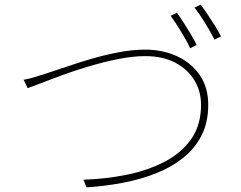

<svg xmlns="http://www.w3.org/2000/svg" viewBox="-20 -820 1040 828"><path d="M82 -476Q109 -481 129.5 -487.5Q150 -494 179 -503Q214 -514 264.5 -531.5Q315 -549 373 -566Q431 -583 491.5 -594.5Q552 -606 606 -606Q682 -606 743.5 -577.5Q805 -549 841.5 -496Q878 -443 878 -368Q878 -292 849 -235.5Q820 -179 769 -138.5Q718 -98 651.5 -72Q585 -46 508.5 -31.5Q432 -17 353 -12L340 -45Q435 -48 525 -66Q615 -84 688 -121.5Q761 -159 804 -219.5Q847 -280 847 -368Q847 -426 818.5 -473.5Q790 -521 736 -549.5Q682 -578 607 -578Q553 -578 490.5 -565.5Q428 -553 365.5 -534.5Q303 -516 248.5 -496Q194 -476 154.5 -460.5Q115 -445 99 -440ZM743 -765Q756 -747 771.5 -723Q787 -699 802 -674Q817 -649 828 -626L800 -612Q786 -643 761 -683.5Q736 -724 716 -752ZM845 -800Q859 -782 875.5 -757.5Q892 -733 907.5 -708Q923 -683 933 -663L905 -649Q888 -683 864.5 -721Q841 -759 819 -787Z"/></svg>

Font: Noto Sans JP Thin Thin
Style: Regular
Weight: 250
Version: Version 2.004-H2;hotconv 1.0.118;makeotfexe 2.5.65603